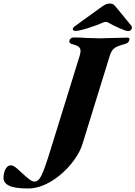

<svg xmlns="http://www.w3.org/2000/svg" viewBox="-223 -867 767 1087"><path d="M-203 142Q-203 111 -191.5 90Q-180 69 -162 69Q-150 69 -135.5 80Q-121 91 -97 114Q-71 138 -55.5 149.5Q-40 161 -27 161Q-4 161 14.5 120.5Q33 80 65 -25L228 -551Q233 -569 233 -579Q233 -594 222 -602.5Q211 -611 183 -618Q165 -623 171 -640Q172 -646 179 -650.5Q186 -655 193 -655Q230 -655 271 -652Q323 -650 342 -650Q361 -650 417 -652Q477 -654 498 -654Q514 -654 509 -639Q506 -630 500.5 -625.5Q495 -621 484 -618Q439 -606 423 -593Q407 -580 398 -550L244 -52Q231 -9 197 38.5Q163 86 117 124Q75 159 28.5 179.5Q-18 200 -64 200Q-138 200 -170 185Q-202 170 -203 142ZM189 -701Q189 -711 204 -721L337 -817Q363 -836 374 -841.5Q385 -847 398 -847Q412 -847 419.5 -841.5Q427 -836 442 -817L520 -722Q525 -716 523 -705Q521 -699 515.5 -695Q510 -691 502 -691Q490 -691 453 -707.5Q416 -724 388 -740Q382 -743 376 -743Q370 -743 362 -740Q329 -725 277 -708.5Q225 -692 206 -692Q199 -692 194 -694.5Q189 -697 189 -701Z"/></svg>

Font: EB Garamond ExtraBold
Style: Italic
Weight: 800
Italic angle: -17.2°
Designer: Georg Duffner and Octavio Pardo
Foundry: Georg Duffner
Version: Version 1.000